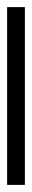

<svg xmlns="http://www.w3.org/2000/svg" viewBox="205 -170 90 540"><g transform="rotate(-90 250.0 100.0)"><path d="M0 125V75H500V125Z"/></g></svg>

Font: Klingon pIqaD Mandel
Style: Regular
Weight: 400
Width: 0
Designer: Mike Neff (qa'vaj)
Foundry: Mike Neff and Michael Everson
Version: Version 2.003